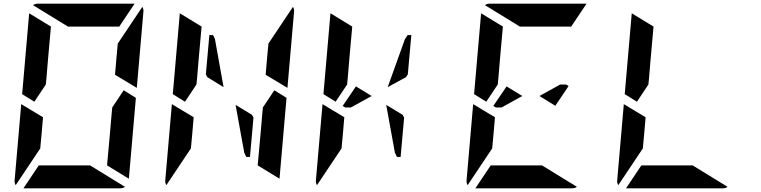

<svg xmlns="http://www.w3.org/2000/svg" viewBox="-20 -1020 4120 1040"><path d="M610 -698 618 -784 751 -983Q758 -970 757 -959L721 -544L603 -615ZM650 -531 716 -490 678 -52 560 -124 561 -138 564 -170 576 -302 584 -396 588 -438ZM206 -302 198 -216 65 -17Q58 -30 59 -41L95 -456L151 -422L178 -406L213 -385ZM166 -469 100 -510 138 -948 256 -876 240 -698 231 -590 228 -562ZM348 -876 159 -992Q170 -1000 184 -1000H390H514H709L626 -876H587H503H379ZM468 -124 657 -8Q646 0 632 0H426H302H107L190 -124H229H313H437Z M1426 -698 1434 -784 1567 -983Q1574 -970 1573 -959L1537 -544L1419 -615ZM1353 -383 1334 -170H1314L1303 -193L1256 -452L1345 -398ZM1191 -548 1103 -602 1095 -617 1114 -830H1134L1144 -810ZM1466 -531 1532 -490 1494 -52 1376 -124 1377 -138 1380 -170 1392 -302 1400 -396 1404 -438ZM1022 -302 1014 -216 881 -17Q874 -30 875 -41L911 -456L967 -422L994 -406L1029 -385ZM982 -469 916 -510 954 -948 1072 -876 1056 -698 1047 -590 1044 -562Z M2169 -383 2150 -170H2130L2119 -193L2072 -452L2161 -398ZM1908 -552 1993 -500 1881 -438H1850L1836 -446ZM1838 -302 1830 -216 1697 -17Q1690 -30 1691 -41L1727 -456L1783 -422L1810 -406L1845 -385ZM1798 -469 1732 -510 1770 -948 1888 -876 1872 -698 1863 -590 1860 -562ZM2080 -548 2173 -807 2188 -830H2208L2189 -617L2179 -602Z M2724 -552 2809 -500 2697 -438H2666L2652 -446ZM2654 -302 2646 -216 2513 -17Q2506 -30 2507 -41L2543 -456L2599 -422L2626 -406L2661 -385ZM2614 -469 2548 -510 2586 -948 2704 -876 2688 -698 2679 -590 2676 -562ZM2796 -876 2607 -992Q2618 -1000 2632 -1000H2838H2962H3157L3074 -876H3035H2951H2827ZM2916 -124 3105 -8Q3094 0 3080 0H2874H2750H2555L2638 -124H2677H2761H2885ZM3060 -554 2988 -447 2902 -500 3014 -562H3046Z M3470 -302 3462 -216 3329 -17Q3322 -30 3323 -41L3359 -456L3415 -422L3442 -406L3477 -385ZM3430 -469 3364 -510 3402 -948 3520 -876 3504 -698 3495 -590 3492 -562ZM3732 -124 3921 -8Q3910 0 3896 0H3690H3566H3371L3454 -124H3493H3577H3701Z"/></svg>

Font: DSEG14 Modern Mini
Style: Bold Italic
Weight: 700
Italic angle: -5°
Designer: Keshikan(Twitter:@keshinomi_88pro)
Version: Version 0.46